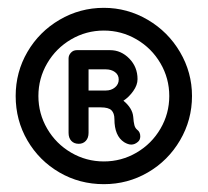

<svg xmlns="http://www.w3.org/2000/svg" viewBox="-20 -730 530 490"><path d="M470 -485Q470 -424 439.5 -372Q409 -320 357.5 -290Q306 -260 245 -260Q183 -260 131.5 -290Q80 -320 50 -371.5Q20 -423 20 -485Q20 -546 50 -597.5Q80 -649 132 -679.5Q184 -710 245 -710Q305 -710 357 -679.5Q409 -649 439.5 -597Q470 -545 470 -485ZM412 -485Q412 -530 389.5 -568.5Q367 -607 328.5 -629.5Q290 -652 245 -652Q200 -652 161.5 -629.5Q123 -607 100.5 -568.5Q78 -530 78 -485Q78 -440 100.5 -401.5Q123 -363 161.5 -340.5Q200 -318 245 -318Q290 -318 328.5 -340.5Q367 -363 389.5 -401.5Q412 -440 412 -485ZM338 -382Q338 -373 332 -368Q324 -361 315 -361Q307 -361 297 -367Q272 -383 272 -426Q272 -441 264.5 -448.5Q257 -456 237 -456H206V-391Q206 -378 199 -370.5Q192 -363 181 -363Q169 -363 162 -370.5Q155 -378 155 -391V-581Q155 -589 161 -595.5Q167 -602 176 -602H261Q289 -602 310 -580.5Q331 -559 331 -528Q331 -513 320 -497.5Q309 -482 295 -473Q318 -454 320 -432Q321 -418 323 -410.5Q325 -403 330 -399Q338 -393 338 -382ZM283 -527Q283 -539 273.5 -546Q264 -553 250 -553H206V-499H250Q264 -499 273.5 -507Q283 -515 283 -527Z"/></svg>

Font: Quicksand
Style: Bold
Weight: 700
Version: Version 3.000